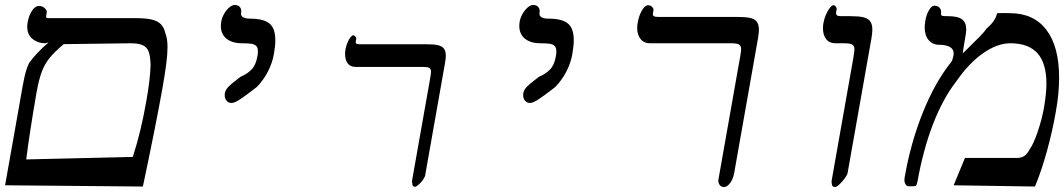

<svg xmlns="http://www.w3.org/2000/svg" viewBox="-46 -745 4278 772"><path d="M528.5 5 -25.5 0 33 -330 36 -347.5Q46 -406.5 53 -438Q60 -469.5 71.5 -492.5Q84 -510 105 -532.5Q126 -555 149.5 -574.5L136 -571Q106.5 -571 85 -588.2Q63.5 -605.5 63.5 -637.5Q63.5 -645 65 -654Q69.5 -681.5 82.2 -701.2Q95 -721 110.5 -721Q124 -721 133.8 -712.2Q143.5 -703.5 142 -695L140 -683Q139.5 -680.5 139.5 -677.5Q139.5 -673.5 142 -672.8Q144.5 -672 149.8 -672Q155 -672 158.5 -672H500.5Q541 -672 564.8 -666.2Q588.5 -660.5 601.2 -647.2Q614 -634 619.5 -609.5Q627.5 -590 627.5 -555.5Q627.5 -527.5 622.5 -488.2Q617.5 -449 607.5 -392Q579.5 -235.5 528.5 5ZM559.5 -484Q558.5 -518.5 552 -536.8Q545.5 -555 528.5 -563Q511.5 -571 478 -571L210 -567.5Q173 -536 153.2 -511.8Q133.5 -487.5 121.8 -456Q110 -424.5 100.5 -371Q72.5 -208.5 59.5 -104L488 -114Q521.5 -218 542 -337Q558 -425.5 559.5 -484Z M974 -385.5Q939 -358.5 918 -344.8Q897 -331 885 -331Q872.5 -331 865 -340.2Q857.5 -349.5 857.5 -362.5Q857.5 -367.5 858 -370Q860.5 -384 872.8 -396.5Q885 -409 906.5 -425L921.5 -436.5Q948 -447.5 965.5 -465.5Q983 -483.5 989 -519Q991 -529 991 -538.5Q991 -553.5 984.2 -560.2Q977.5 -567 964.8 -569Q952 -571 927.5 -571Q888 -571 865 -589.2Q842 -607.5 842 -641Q842 -649 843.5 -658Q846.5 -674.5 855.5 -690Q864.5 -705.5 876 -715.2Q887.5 -725 898 -725Q910 -725 917 -718.2Q924 -711.5 924 -700.5Q924 -696 923.5 -694L923 -690Q923 -670 960.5 -670Q1012.5 -670 1036.8 -651Q1061 -632 1061 -583.5Q1061 -559 1055 -526Q1049 -492.5 1032 -458.8Q1015 -425 987 -395.5Z M1744.5 -498 1663.5 -40Q1662.5 -33 1654.5 -21.8Q1646.5 -10.5 1637 -2.2Q1627.5 6 1622.5 6Q1617 6 1614 2Q1611 -2 1612.5 -8Q1612.5 -8 1612.2 -7.8Q1612 -7.5 1612 -7.5Q1610.5 -7.5 1610.5 -13Q1610.5 -17.5 1611 -20L1681.5 -418Q1682 -422 1684.5 -435.8Q1687 -449.5 1687 -457Q1687 -468 1680 -472Q1673 -476 1654 -476H1383Q1363 -476 1352.2 -490Q1341.5 -504 1341.5 -527.5Q1341.5 -536.5 1343 -546Q1345.5 -560 1351 -573.2Q1356.5 -586.5 1363 -594.8Q1369.5 -603 1373.5 -603Q1379.5 -603 1383.2 -598Q1387 -593 1386.5 -589L1384.5 -580Q1383.5 -573 1386.5 -570Q1389.5 -567 1401 -567H1672Q1699.5 -567 1715.2 -563.2Q1731 -559.5 1738.8 -549.8Q1746.5 -540 1746.5 -521Q1746.5 -509.5 1743.5 -493Z M2174 -385.5Q2139 -358.5 2118 -344.8Q2097 -331 2085 -331Q2072.5 -331 2065 -340.2Q2057.5 -349.5 2057.5 -362.5Q2057.5 -367.5 2058 -370Q2060.5 -384 2072.8 -396.5Q2085 -409 2106.5 -425L2121.5 -436.5Q2148 -447.5 2165.5 -465.5Q2183 -483.5 2189 -519Q2191 -529 2191 -538.5Q2191 -553.5 2184.2 -560.2Q2177.5 -567 2164.8 -569Q2152 -571 2127.5 -571Q2088 -571 2065 -589.2Q2042 -607.5 2042 -641Q2042 -649 2043.5 -658Q2046.5 -674.5 2055.5 -690Q2064.5 -705.5 2076 -715.2Q2087.5 -725 2098 -725Q2110 -725 2117 -718.2Q2124 -711.5 2124 -700.5Q2124 -696 2123.5 -694L2123 -690Q2123 -670 2160.5 -670Q2212.5 -670 2236.8 -651Q2261 -632 2261 -583.5Q2261 -559 2255 -526Q2249 -492.5 2232 -458.8Q2215 -425 2187 -395.5Z M2842.5 -22 2927 -500 2930 -516Q2930.5 -520 2932.2 -530.5Q2934 -541 2934 -547Q2934 -561 2925.5 -566Q2917 -571 2894 -571H2568Q2543.5 -571 2529.8 -588Q2516 -605 2516 -632.5Q2516 -643.5 2518 -653Q2522.5 -681 2534.8 -702.5Q2547 -724 2560 -724Q2569.5 -724 2576 -717.2Q2582.5 -710.5 2581.5 -704L2579.5 -693Q2579 -691.5 2579 -688Q2579 -682.5 2583.5 -679.8Q2588 -677 2599.5 -677H2916.5Q2950 -677 2968.8 -673.2Q2987.5 -669.5 2996.5 -658.2Q3005.5 -647 3005.5 -625Q3005.5 -615 3002 -592L2906 -49Q2902 -26 2890 -9.5Q2878 7 2864.5 7Q2853 7 2847 -2.5Q2841 -12 2842.5 -22Z M3459 -597 3362 -49Q3360.5 -41.5 3350.5 -27.8Q3340.5 -14 3329 -3.5Q3317.5 7 3311.5 7Q3305 7 3301.5 3Q3298 -1 3299 -7Q3298.5 -6.5 3298 -8.2Q3297.5 -10 3297.5 -13Q3297.5 -15 3298.5 -22L3383 -500L3385 -511.5Q3389.5 -538.5 3389.5 -546.5Q3389.5 -560.5 3380.8 -565.8Q3372 -571 3348 -571H3313Q3289 -571 3276 -587.5Q3263 -604 3263 -631Q3263 -643 3265 -653Q3268 -670 3275.2 -686.5Q3282.5 -703 3290.8 -713.5Q3299 -724 3305 -724Q3311 -724 3315 -717.8Q3319 -711.5 3318 -708L3316 -696Q3315.5 -694.5 3315.5 -691.5Q3315.5 -686 3319.8 -683Q3324 -680 3336 -680H3373Q3406 -680 3424.8 -675.8Q3443.5 -671.5 3452.5 -659.8Q3461.5 -648 3461.5 -626Q3461.5 -610 3458 -592Z M4115.5 5 3788.5 0 3834 -110H4043.5Q4061.5 -110 4073.5 -118.5Q4085.5 -127 4094.5 -145.5Q4108.5 -163.5 4126 -214.2Q4143.5 -265 4152 -314Q4161.5 -370 4161.5 -409Q4161.5 -490.5 4125.5 -530.8Q4089.5 -571 4016.5 -571Q3964 -571 3906.8 -531Q3849.5 -491 3798.5 -417Q3745 -348 3705.5 -245.8Q3666 -143.5 3643 -15Q3640.5 -2.5 3637.5 0.8Q3634.5 4 3624.5 4H3607.5Q3600.5 4 3595.5 -3.2Q3590.5 -10.5 3590.5 -22Q3590.5 -25 3591.5 -32Q3615.5 -170 3664 -291.2Q3712.5 -412.5 3777 -493.5Q3781.5 -499 3783.5 -505Q3785.5 -511 3788 -523Q3788.5 -525.5 3788.5 -530Q3788.5 -548.5 3772 -556.8Q3755.5 -565 3730 -565Q3703.5 -565 3687.8 -584Q3672 -603 3672 -635Q3672 -645 3674.5 -661Q3678.5 -685.5 3689.2 -703.8Q3700 -722 3710.5 -722Q3725.5 -722 3732.5 -713.2Q3739.5 -704.5 3737.5 -693Q3736.5 -685.5 3740.2 -682.8Q3744 -680 3756 -680H3765Q3805.5 -680 3822.2 -667.2Q3839 -654.5 3839 -628Q3839 -615 3836 -600L3829 -558Q3828 -553 3827 -544Q3826 -533.5 3825 -530.5L3841.5 -546.5Q3876 -580 3893.8 -598.2Q3911.5 -616.5 3922 -631.5Q3938 -644.5 3949 -660.2Q3960 -676 3963 -692Q3973 -692.5 3988.5 -692.5Q4001 -692.5 4006.8 -692.2Q4012.5 -692 4014.5 -692Q4110.5 -692 4161.5 -624.8Q4212.5 -557.5 4212.5 -433Q4212.5 -368.5 4199.5 -297Q4186 -218.5 4163.5 -137.2Q4141 -56 4115.5 5Z"/></svg>

Font: JuliaMono ExtraBoldItalic
Style: Regular
Weight: 800
Italic angle: -9°
Monospace: yes
Designer: cormullion
Foundry: corm
Version: Version 0.049; ttfautohint (v1.8.4)